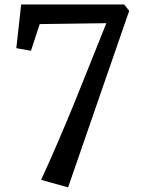

<svg xmlns="http://www.w3.org/2000/svg" viewBox="-20 -645 625 833"><path d="M158.2 135.3Q193.4 60.1 233.9 -34.7Q274.4 -129.4 302.5 -198.2Q330.6 -267.1 375.2 -379.2Q419.9 -491.2 441.4 -544.4L152.3 -540.5L114.3 -424.8L50.8 -436L71.8 -625.5H518.6L540.5 -598.1L275.4 168Z"/></svg>

Font: HaufeMerriweather
Style: Regular
Weight: 400
Designer: Eben Sorkin ( eben@eyebytes.com )
Foundry: Eben Sorkin
Version: Version 1.56